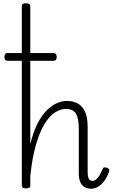

<svg xmlns="http://www.w3.org/2000/svg" viewBox="-20 -1135 691 1172"><path d="M535 17Q518 17 504 11Q490 5 480.5 -6Q471 -17 466 -35Q461 -53 461 -76V-350Q461 -411 444 -440.5Q427 -470 382 -470Q349 -470 315.5 -448.5Q282 -427 252.5 -379.5Q223 -332 200 -253.5Q177 -175 165 -61V-4Q165 6 158.5 10.5Q152 15 138 15Q125 15 119 10.5Q113 6 113 -4V-1096Q113 -1106 119 -1110.5Q125 -1115 138 -1115Q152 -1115 158.5 -1110.5Q165 -1106 165 -1096V-255Q183 -331 209.5 -382Q236 -433 267 -463Q298 -493 329 -506Q360 -519 387 -519Q423 -519 451.5 -505Q480 -491 497.5 -456.5Q515 -422 515 -360V-89Q515 -72 517 -59Q519 -46 525.5 -38.5Q532 -31 544 -31Q555 -31 565 -38.5Q575 -46 585.5 -62Q596 -78 607 -104Q610 -112 617 -113Q624 -114 632 -111Q642 -108 645.5 -101.5Q649 -95 646 -88Q634 -54 616.5 -30.5Q599 -7 578 5Q557 17 535 17ZM26 -764Q15 -764 11 -770Q7 -776 7 -786Q7 -797 11 -804Q15 -811 26 -811H306Q318 -811 322 -804Q326 -797 326 -786Q326 -776 322 -770Q318 -764 306 -764Z"/></svg>

Font: Playwrite FR Moderne ExtraLight
Style: Regular
Weight: 250
Version: Version 1.002